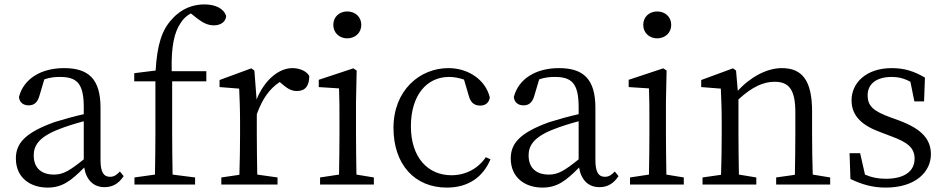

<svg xmlns="http://www.w3.org/2000/svg" viewBox="-20 -837 4290 871"><path d="M360 -114C296 -63 267 -45 225 -45C171 -45 133 -72 133 -132C133 -172 151 -214 248 -251C275 -262 319 -276 360 -287ZM524 -59C509 -43 497 -35 479 -35C452 -35 436 -53 436 -111V-348C436 -478 382 -528 271 -528C165 -528 87 -479 66 -397C68 -373 85 -359 110 -359C136 -359 151 -374 159 -403L181 -477C207 -486 230 -488 251 -488C327 -488 360 -461 360 -351V-319C314 -309 266 -295 227 -283C91 -234 52 -185 52 -118C52 -32 116 14 196 14C261 14 301 -15 362 -77C371 -22 403 12 454 12C489 12 517 -2 541 -38Z M589 -505V-468H685V-228C685 -167 684 -106 683 -45L590 -32V0H865V-32L763 -45C762 -106 761 -167 761 -228V-468H916V-514H759C756 -631 772 -692 799 -732C811 -752 828 -767 846 -776L875 -753C901 -733 924 -722 950 -722C984 -722 1004 -740 1006 -764C995 -800 955 -817 907 -817C860 -817 806 -801 762 -752C714 -702 693 -634 686 -517Z M1134 -517 1120 -527 976 -474V-442L1065 -435C1067 -388 1069 -347 1069 -283V-228C1069 -177 1068 -100 1066 -44L984 -32V0H1239V-32L1147 -45C1146 -101 1145 -177 1145 -228V-319C1170 -388 1202 -434 1249 -465L1263 -453C1283 -436 1302 -424 1327 -424C1366 -424 1383 -449 1383 -492C1372 -514 1339 -528 1307 -528C1244 -528 1180 -474 1144 -386Z M1555 -663C1591 -663 1619 -688 1619 -724C1619 -761 1591 -785 1555 -785C1520 -785 1492 -761 1492 -724C1492 -688 1520 -663 1555 -663ZM1597 -45C1596 -100 1595 -177 1595 -228V-375L1598 -517L1583 -527L1426 -475V-442L1518 -436C1520 -386 1520 -346 1520 -284V-228C1520 -177 1519 -100 1518 -45L1432 -32V0H1676V-32Z M2184 -124C2148 -71 2091 -42 2028 -42C1920 -42 1844 -124 1844 -264C1844 -405 1916 -488 2017 -488C2038 -488 2061 -484 2085 -476L2107 -401C2114 -376 2128 -358 2158 -358C2182 -358 2198 -370 2202 -395C2183 -474 2106 -528 2014 -528C1884 -528 1765 -427 1765 -257C1765 -91 1861 14 2007 14C2105 14 2171 -34 2205 -114Z M2605 -114C2541 -63 2512 -45 2470 -45C2416 -45 2378 -72 2378 -132C2378 -172 2396 -214 2493 -251C2520 -262 2564 -276 2605 -287ZM2769 -59C2754 -43 2742 -35 2724 -35C2697 -35 2681 -53 2681 -111V-348C2681 -478 2627 -528 2516 -528C2410 -528 2332 -479 2311 -397C2313 -373 2330 -359 2355 -359C2381 -359 2396 -374 2404 -403L2426 -477C2452 -486 2475 -488 2496 -488C2572 -488 2605 -461 2605 -351V-319C2559 -309 2511 -295 2472 -283C2336 -234 2297 -185 2297 -118C2297 -32 2361 14 2441 14C2506 14 2546 -15 2607 -77C2616 -22 2648 12 2699 12C2734 12 2762 -2 2786 -38Z M2961 -663C2997 -663 3025 -688 3025 -724C3025 -761 2997 -785 2961 -785C2926 -785 2898 -761 2898 -724C2898 -688 2926 -663 2961 -663ZM3003 -45C3002 -100 3001 -177 3001 -228V-375L3004 -517L2989 -527L2832 -475V-442L2924 -436C2926 -386 2926 -346 2926 -284V-228C2926 -177 2925 -100 2924 -45L2838 -32V0H3082V-32Z M3667 -45C3665 -100 3664 -176 3664 -228V-332C3664 -473 3618 -528 3527 -528C3460 -528 3385 -489 3327 -425L3319 -517L3305 -527L3161 -474V-442L3250 -435C3252 -388 3254 -346 3254 -283V-228C3254 -177 3253 -100 3251 -44L3167 -32V0H3411V-32L3332 -45C3331 -100 3330 -177 3330 -228V-386C3394 -445 3445 -466 3494 -466C3558 -466 3588 -432 3588 -328V-228C3588 -176 3587 -99 3586 -44L3501 -32V0H3746V-32Z M4018 -305C3944 -333 3916 -354 3916 -405C3916 -454 3953 -488 4026 -488C4055 -488 4083 -481 4110 -466L4128 -377H4172L4176 -485C4128 -513 4084 -528 4026 -528C3908 -528 3843 -460 3843 -382C3843 -308 3895 -266 3975 -237L4025 -218C4098 -191 4129 -166 4129 -117C4129 -63 4087 -26 3998 -26C3961 -26 3931 -33 3904 -45L3882 -142H3834L3838 -25C3891 0 3938 14 3998 14C4134 14 4203 -58 4203 -137C4203 -204 4163 -252 4057 -291Z"/></svg>

Font: Shippori Mincho
Style: Regular
Weight: 400
Designer: Bonji Tadano  Ryoko NISHIZUKA  (kana & ideographs); Frank Grießhammer (Latin, Greek & Cyrillic); Wenlong ZHANG  (bopomof
Foundry: Adobe Systems Incorporated
Version: Version 1.003;PS 1.001;hotconv 16.6.54;makeotf.lib2.5.65590